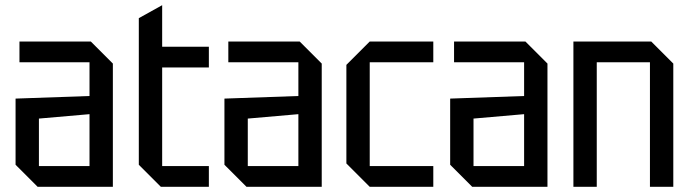

<svg xmlns="http://www.w3.org/2000/svg" viewBox="-20 -720 2665 740"><path d="M40 -85V-340L325 -350V-480H55V-560H330L415 -475V0H125ZM130 -263V-80H325V-280Z M515 -650 605 -700V-540H785V-460H605V-80H785V0H600L515 -85Z M845 -85V-340L1130 -350V-480H860V-560H1135L1220 -475V0H930ZM935 -263V-80H1130V-280Z M1315 -90V-470L1405 -560H1650V-480H1405V-80H1650V0H1405Z M1715 -85V-340L2000 -350V-480H1730V-560H2005L2090 -475V0H1800ZM1805 -263V-80H2000V-280Z M2190 0V-560H2490L2575 -475V0H2485V-480H2280V0Z"/></svg>

Font: Tektur SemiCondensed
Style: Regular
Weight: 400
Width: 4
Designer: Adam Jagosz
Foundry: Adam Jagosz
Version: Version 1.005;gftools[0.9.30]